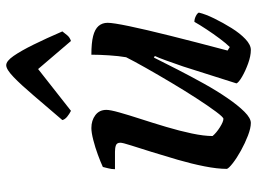

<svg xmlns="http://www.w3.org/2000/svg" viewBox="-122 -684 807 602"><g transform="rotate(-90 281.0 -383.5)"><path d="M196 0Q180 0 156.5 -9Q133 -18 109.5 -31Q86 -44 70 -56.5Q54 -69 52 -75Q52 -105 60 -145.5Q68 -186 80.5 -229Q93 -272 105 -310.5Q117 -349 125.5 -375.5Q134 -402 134 -409Q134 -420 126 -423Q118 -426 106 -426H51Q51 -437 54 -448Q57 -459 58 -464Q73 -471 96 -479.5Q119 -488 142.5 -494Q166 -500 180 -500Q204 -500 220.5 -487.5Q237 -475 237 -453Q237 -441 229 -412.5Q221 -384 208.5 -345.5Q196 -307 183.5 -265Q171 -223 163 -185Q155 -147 155 -120Q165 -108 182.5 -97Q200 -86 209 -86Q214 -86 231.5 -109.5Q249 -133 273 -170Q297 -207 322 -249Q347 -291 368.5 -329Q390 -367 402 -391Q406 -414 408 -445Q410 -476 410 -500Q447 -500 468.5 -494.5Q490 -489 500 -477.5Q510 -466 510 -449Q510 -432 499.5 -381.5Q489 -331 469.5 -253Q450 -175 423 -73L434 -66Q445 -77 460 -97Q475 -117 489.5 -139Q504 -161 513 -177Q522 -177 531 -172.5Q540 -168 542 -163Q537 -142 523.5 -114.5Q510 -87 493.5 -60.5Q477 -34 459 -17Q441 0 425 0Q406 0 382.5 -8.5Q359 -17 341 -27.5Q323 -38 320 -45L373 -212Q383 -241 392 -266Q401 -291 406 -301L401 -304Q384 -270 363 -229Q342 -188 319.5 -147.5Q297 -107 274 -73.5Q251 -40 231 -20Q211 0 196 0ZM234 -564Q224 -569 215.5 -576Q207 -583 205 -591Q248 -641 282 -681Q316 -721 340 -744Q364 -767 377 -767Q390 -767 406 -744Q422 -721 441.5 -681.5Q461 -642 483 -591Q478 -585 471.5 -576.5Q465 -568 453 -564L365 -667Z"/></g></svg>

Font: Texturina 12pt SemiBold
Style: Italic
Weight: 600
Italic angle: -11°
Version: Version 1.002